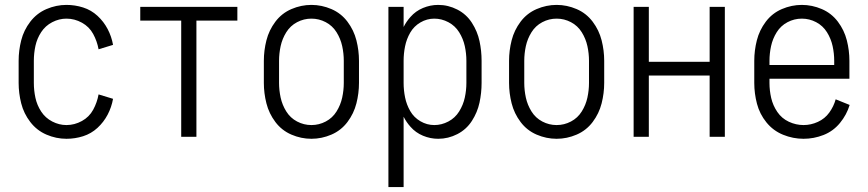

<svg xmlns="http://www.w3.org/2000/svg" viewBox="-20 -558 3540 783"><path d="M251 8Q209 8 169.5 -9Q130 -26 103.5 -60.5Q77 -95 66.5 -136.5Q56 -178 56 -220V-310Q56 -352 66.5 -393.5Q77 -435 103.5 -469.5Q130 -504 169.5 -521Q209 -538 251 -538Q286 -538 319 -527.5Q352 -517 377.5 -493.5Q403 -470 419 -439.5Q435 -409 441 -375L382 -357Q376 -390 360 -419.5Q344 -449 314 -465.5Q284 -482 251 -482Q221 -482 193 -467.5Q165 -453 148 -427Q131 -401 124.5 -371Q118 -341 118 -310V-220Q118 -189 124.5 -159Q131 -129 148 -103Q165 -77 193 -62.5Q221 -48 251 -48Q284 -48 314 -64.5Q344 -81 360 -110.5Q376 -140 382 -173L441 -155Q435 -121 419 -90.5Q403 -60 377.5 -36.5Q352 -13 319 -2.5Q286 8 251 8Z M719 0V-474H552V-530H948V-474H781V0Z M1250 8Q1208 8 1168.5 -9Q1129 -26 1103 -60.5Q1077 -95 1066.5 -136.5Q1056 -178 1056 -220V-310Q1056 -352 1066.5 -393.5Q1077 -435 1103 -469.5Q1129 -504 1168.5 -521Q1208 -538 1250 -538Q1292 -538 1331.5 -521Q1371 -504 1397 -469.5Q1423 -435 1433.5 -393.5Q1444 -352 1444 -310V-220Q1444 -178 1433.5 -136.5Q1423 -95 1397 -60.5Q1371 -26 1331.5 -9Q1292 8 1250 8ZM1250 -48Q1281 -48 1308.5 -62.5Q1336 -77 1352.5 -103.5Q1369 -130 1375.5 -160Q1382 -190 1382 -220V-310Q1382 -340 1375.5 -370Q1369 -400 1352.5 -426.5Q1336 -453 1308.5 -467.5Q1281 -482 1250 -482Q1219 -482 1191.5 -467.5Q1164 -453 1147.5 -426.5Q1131 -400 1124.5 -370Q1118 -340 1118 -310V-220Q1118 -190 1124.5 -160Q1131 -130 1147.5 -103.5Q1164 -77 1191.5 -62.5Q1219 -48 1250 -48Z M1564 205V-530H1626V-448Q1637 -470 1654 -489Q1675 -513 1705 -525.5Q1735 -538 1767 -538Q1808 -538 1845 -519Q1882 -500 1904.5 -465Q1927 -430 1935.5 -390.5Q1944 -351 1944 -310V-220Q1944 -179 1935.5 -139.5Q1927 -100 1904.5 -65Q1882 -30 1845 -11Q1808 8 1767 8Q1735 8 1705 -4.5Q1675 -17 1654 -41Q1637 -60 1626 -82V205ZM1751 -48Q1781 -48 1808.5 -62.5Q1836 -77 1852.5 -103.5Q1869 -130 1875.5 -160Q1882 -190 1882 -220V-310Q1882 -340 1875.5 -370Q1869 -400 1852.5 -426.5Q1836 -453 1808.5 -467.5Q1781 -482 1751 -482Q1721 -482 1694.5 -466.5Q1668 -451 1653 -425Q1638 -399 1632 -369.5Q1626 -340 1626 -310V-220Q1626 -190 1632 -160.5Q1638 -131 1653 -105Q1668 -79 1694.5 -63.5Q1721 -48 1751 -48Z M2250 8Q2208 8 2168.5 -9Q2129 -26 2103 -60.5Q2077 -95 2066.5 -136.5Q2056 -178 2056 -220V-310Q2056 -352 2066.5 -393.5Q2077 -435 2103 -469.5Q2129 -504 2168.5 -521Q2208 -538 2250 -538Q2292 -538 2331.5 -521Q2371 -504 2397 -469.5Q2423 -435 2433.5 -393.5Q2444 -352 2444 -310V-220Q2444 -178 2433.5 -136.5Q2423 -95 2397 -60.5Q2371 -26 2331.5 -9Q2292 8 2250 8ZM2250 -48Q2281 -48 2308.5 -62.5Q2336 -77 2352.5 -103.5Q2369 -130 2375.5 -160Q2382 -190 2382 -220V-310Q2382 -340 2375.5 -370Q2369 -400 2352.5 -426.5Q2336 -453 2308.5 -467.5Q2281 -482 2250 -482Q2219 -482 2191.5 -467.5Q2164 -453 2147.5 -426.5Q2131 -400 2124.5 -370Q2118 -340 2118 -310V-220Q2118 -190 2124.5 -160Q2131 -130 2147.5 -103.5Q2164 -77 2191.5 -62.5Q2219 -48 2250 -48Z M2564 0V-530H2626V-306H2874V-530H2936V0H2874V-250H2626V0Z M3257 8Q3214 8 3173.5 -8.5Q3133 -25 3105.5 -59Q3078 -93 3067 -135Q3056 -177 3056 -220V-310Q3056 -352 3066.5 -393.5Q3077 -435 3103 -469.5Q3129 -504 3168.5 -521Q3208 -538 3250 -538Q3292 -538 3331.5 -521Q3371 -504 3397 -469.5Q3423 -435 3433.5 -393.5Q3444 -352 3444 -310V-237H3118V-220Q3118 -189 3125 -158.5Q3132 -128 3150 -101.5Q3168 -75 3197 -61.5Q3226 -48 3257 -48Q3287 -48 3315.5 -61Q3344 -74 3362 -99Q3380 -124 3388 -153L3445 -130Q3433 -90 3405.5 -56.5Q3378 -23 3338.5 -7.5Q3299 8 3257 8ZM3118 -293H3382V-310Q3382 -340 3375.5 -370Q3369 -400 3352.5 -426.5Q3336 -453 3308.5 -467.5Q3281 -482 3250 -482Q3219 -482 3191.5 -467.5Q3164 -453 3147.5 -426.5Q3131 -400 3124.5 -370Q3118 -340 3118 -310Z"/></svg>

Font: Iosevka SS01 Light
Style: Regular
Weight: 300
Monospace: yes
Designer: Belleve Invis
Foundry: Belleve Invis
Version: 2.3.3; ttfautohint (v1.8.3)